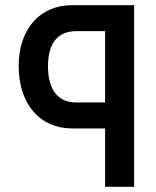

<svg xmlns="http://www.w3.org/2000/svg" viewBox="-20 -495 603 740"><path d="M258 -475C134 -475 52 -384 52 -240C52 -94 134 0 257 0H385V225H497V-475ZM165 -240C165 -306 186 -375 274 -375H385V-100H274C186 -100 165 -174 165 -240Z"/></svg>

Font: Mint Spirit No2
Style: Bold
Weight: 700
Designer: HARENDAL Hirwen
Foundry: Arkandis Digital Foundry.
Version: Version 1.004;FFEdit